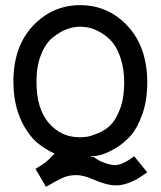

<svg xmlns="http://www.w3.org/2000/svg" viewBox="-20 -606 626 748"><path d="M502.9 2.9 553.7 65.4 544.9 71.3Q520.5 87.9 510.3 93.8Q500 99.6 477.1 107.9Q454.1 116.2 431.6 116.2Q395.5 116.2 342.8 92.8Q304.7 76.2 277.3 76.2Q251 76.2 231 84Q210.9 91.8 167 117.2Q166 117.2 163.1 119.1Q160.2 121.1 159.2 122.1L118.2 51.8Q144.5 36.1 156.7 26.9Q168.9 17.6 192.4 -7.8Q131.8 -36.1 100.6 -75.2Q32.2 -160.2 32.2 -288.1Q32.2 -424.8 108.4 -505.4Q184.6 -585.9 292 -585.9Q402.3 -585.9 478 -503.9Q553.7 -421.9 553.7 -284.2Q553.7 -215.8 534.7 -161.6Q515.6 -107.4 489.3 -77.6Q462.9 -47.9 429.7 -28.3Q396.5 -8.8 373.5 -2.9Q350.6 2.9 333 3.9V5.9H345.7Q362.3 19.5 386.7 28.3Q411.1 37.1 428.7 37.1Q457 37.1 502.9 2.9ZM289.1 -71.3Q303.7 -71.3 318.4 -73.2Q333 -75.2 361.8 -86.9Q390.6 -98.6 411.1 -119.1Q431.6 -139.6 447.8 -182.1Q463.9 -224.6 463.9 -283.2Q463.9 -336.9 450.2 -378.4Q436.5 -419.9 417 -442.4Q397.5 -464.8 372.1 -479.5Q346.7 -494.1 327.6 -498Q308.6 -502 292 -502Q266.6 -502 240.2 -492.2Q213.9 -482.4 186 -460.4Q158.2 -438.5 140.1 -393.6Q122.1 -348.6 122.1 -288.1Q122.1 -181.6 170.4 -126.5Q218.8 -71.3 289.1 -71.3Z"/></svg>

Font: Thabit-Bold
Style: Bold
Weight: 700
Designer: Regenerated by Nadim Shaikli
Foundry: MAK Alagha
Version: 0.01